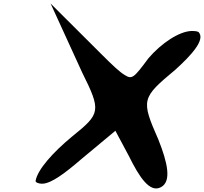

<svg xmlns="http://www.w3.org/2000/svg" viewBox="-20 -1022 1153 1085"><path d="M266 -1002 444 -613C553 -394 548 -380 388 -251C280 -162 191 -63 181 1C181 8 196 17 222 16C272 13 347 -43 441 -124L632 -283L708 -141C768 -19 827 69 889 36C951 4 927 -103 875 -233C776 -459 779 -468 972 -629C1060 -709 1143 -798 1102 -841C1092 -846 1079 -847 1066 -847C994 -847 891 -777 819 -693C736 -581 726 -572 685 -598C656 -615 615 -654 554 -715Z"/></svg>

Font: Venom Sans
Style: BdObl
Weight: 700
Version: Version 1.001